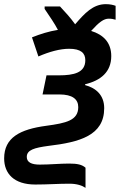

<svg xmlns="http://www.w3.org/2000/svg" viewBox="-65 -691 583 925"><path d="M347 214V117C330 102 308 97 268 97C224 97 176 102 126 102C87 102 64 91 64 65C64 31 101 21 167 12C319 -6 437 -38 437 -170C437 -232 398 -267 345 -281V-285C420 -303 471 -344 471 -421C471 -486 433 -524 374 -542C413 -585 435 -601 459 -601C472 -601 482 -599 492 -596V-663C481 -667 466 -671 445 -671C383 -671 343 -627 297 -574C274 -606 252 -630 224 -660H150V-648C175 -611 198 -578 214 -547C170 -540 129 -527 89 -511L120 -419C173 -442 224 -456 268 -456C325 -456 346 -435 346 -401C346 -341 292 -328 218 -328H159L140 -236H221C284 -236 312 -213 312 -175C312 -111 254 -98 158 -85C31 -68 -45 -28 -45 72C-45 145 2 198 105 198C167 198 214 194 269 194C306 194 331 203 347 214Z"/></svg>

Font: Noto Sans SemiBold
Style: Italic
Weight: 600
Italic angle: -12°
Designer: Monotype Design Team
Foundry: Monotype Imaging Inc.
Version: Version 2.013